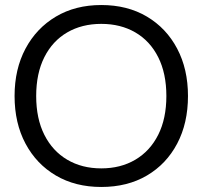

<svg xmlns="http://www.w3.org/2000/svg" viewBox="-20 -732 806 764"><path d="M383 12Q280 12 202.5 -33.5Q125 -79 81.5 -160.5Q38 -242 38 -350Q38 -457 81.5 -538.5Q125 -620 202.5 -666Q280 -712 383 -712Q487 -712 564.5 -666Q642 -620 685 -538.5Q728 -457 728 -350Q728 -242 685 -160.5Q642 -79 564.5 -33.5Q487 12 383 12ZM383 -62Q460 -62 518.5 -96.5Q577 -131 609.5 -195.5Q642 -260 642 -350Q642 -440 609.5 -504.5Q577 -569 518.5 -603Q460 -637 383 -637Q306 -637 247.5 -603Q189 -569 156.5 -504.5Q124 -440 124 -350Q124 -260 156.5 -195.5Q189 -131 247.5 -96.5Q306 -62 383 -62Z"/></svg>

Font: DM Sans 36pt
Style: Regular
Weight: 400
Designer: Colophon Foundry, Jonny Pinhorn
Foundry: Colophon Foundry
Version: Version 4.004;gftools[0.9.30]